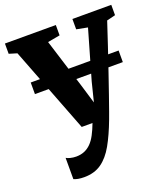

<svg xmlns="http://www.w3.org/2000/svg" viewBox="-147 -655 887 1012"><g transform="rotate(-20 296.0 -149.5)"><path d="M151 253.5Q132.5 253.5 117.5 250.8Q102.5 248 93 243.5V124Q100 129 115.8 133Q131.5 137 148.5 137Q174 137 194.5 128.5Q215 120 231.8 103.2Q248.5 86.5 262.2 60.5Q276 34.5 289 0H228.5L43 -480.5L-1.5 -494V-551.5H284V-493.5L215 -481L300.5 -207.5L333 -99.5L360 -207.5L439 -481.5L377 -493.5V-551.5H595V-493.5L546.5 -481.5Q526 -419 503.8 -352.5Q481.5 -286 460.2 -223.5Q439 -161 421.2 -110Q403.5 -59 391.8 -26.2Q380 6.5 377.5 13Q348.5 90 318.2 143.8Q288 197.5 248.2 225.5Q208.5 253.5 151 253.5ZM549 -312V-247H56V-312Z"/></g></svg>

Font: Merriweather 28pt ExtraBold
Style: Regular
Weight: 800
Version: Version 2.100